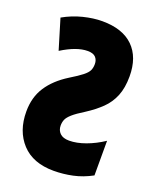

<svg xmlns="http://www.w3.org/2000/svg" viewBox="-137 -805 729 896"><g transform="rotate(20 227.0 -357.0)"><path d="M215 -724Q316 -724 369 -672Q422 -620 422 -525Q422 -468 405.5 -427.5Q389 -387 358 -357Q327 -327 285 -300Q246 -276 227.5 -259.5Q209 -243 203.5 -229.5Q198 -216 198 -200Q198 -177 213 -162Q228 -147 259 -147Q296 -147 340 -163Q384 -179 426 -207V-35Q380 -10 333 0Q286 10 239 10Q136 10 80.5 -50Q25 -110 25 -207Q25 -278 59 -330Q93 -382 157 -422Q198 -447 217.5 -462.5Q237 -478 243.5 -491.5Q250 -505 250 -524Q250 -544 238 -557Q226 -570 198 -570Q144 -570 70 -524L25 -673Q71 -699 121 -711.5Q171 -724 215 -724Z"/></g></svg>

Font: Noto Sans ExtraCondensed Black
Style: Regular
Weight: 900
Width: 2
Designer: Monotype Design Team
Foundry: Monotype Imaging Inc.
Version: Version 2.013; ttfautohint (v1.8.4.7-5d5b)